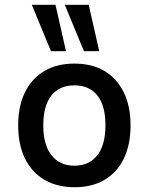

<svg xmlns="http://www.w3.org/2000/svg" viewBox="-20 -774 622 803"><path d="M292 9Q219 9 166 -22Q113 -53 84.5 -111Q56 -169 56 -250Q56 -330 84.5 -388Q113 -446 165.5 -477Q218 -508 291 -508Q365 -508 417 -477Q469 -446 497.5 -388Q526 -330 526 -250Q526 -169 498 -111Q470 -53 417.5 -22Q365 9 292 9ZM291 -81Q353 -81 387 -124.5Q421 -168 421 -250Q421 -332 387.5 -374.5Q354 -417 291 -417Q229 -417 195 -374.5Q161 -332 161 -250Q161 -168 195.5 -124.5Q230 -81 291 -81ZM331 -560 251 -754H351L395 -560ZM193 -560 113 -754H212L256 -560Z"/></svg>

Font: Nunito Sans 7pt SemiCondensed SemiBold
Style: Regular
Weight: 600
Width: 4
Designer: Vernon Adams
Foundry: Vernon Adams
Version: Version 3.101;gftools[0.9.27]